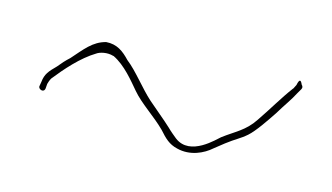

<svg xmlns="http://www.w3.org/2000/svg" viewBox="-43 -523 805 466"><g transform="rotate(15 359.5 -290.5)"><path d="M57 -233C57 -226 71 -220 73 -232L74 -244C75 -248 77 -254 80 -259C103 -288 135 -325 170 -346C177 -351 195 -356 211 -351H212C243 -336 268 -304 286 -283C308 -257 344 -235 371 -208C387 -190 398 -179 419 -174C454 -165 486 -181 504 -197L528 -216C550 -233 561 -237 577 -251C593 -265 615 -298 629 -319C642 -341 657 -361 666 -379L673 -391C675 -395 675 -398 671 -402C666 -414 662 -413 659 -398L654 -388L653 -387C632 -359 612 -324 590 -292C569 -260 544 -250 515 -228C507 -222 454 -163 410 -197C404 -202 395 -209 386 -218C370 -233 344 -254 327 -269C300 -293 273 -330 247 -350C230 -368 213 -381 186 -379C154 -371 137 -347 112 -319C102 -310 94 -301 86 -291C69 -274 61 -265 59 -245ZM590 -292Z"/></g></svg>

Font: Stray Cat
Style: ExLtExt
Weight: 200
Version: Version 1.0